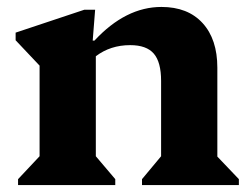

<svg xmlns="http://www.w3.org/2000/svg" viewBox="-20 -533 720 553"><path d="M32 0V-17L94 -83V-344L25 -417V-439L223 -505H254L247 -416H252Q342 -513 445 -513Q521 -513 563.5 -466.5Q606 -420 606 -338V-82L668 -17V0H389V-17L444 -83V-300Q444 -354 423 -378.5Q402 -403 355 -403Q298 -403 256 -371V-83L312 -17V0Z"/></svg>

Font: Platypi
Style: Bold
Weight: 700
Designer: David Sargent
Foundry: Bolt Cutter Type
Version: Version 1.200; ttfautohint (v1.8.4.7-5d5b)